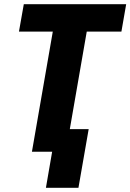

<svg xmlns="http://www.w3.org/2000/svg" viewBox="-20 -731 628 925"><path d="M420.9 -710.9 297.4 0H133.8L257.3 -710.9ZM587.9 -710.9 564.9 -578.6H71.3L94.7 -710.9ZM407.2 -108.9 357.9 173.8H201.2L250 -108.9Z"/></svg>

Font: Roboto Condensed Black
Style: Italic
Weight: 900
Italic angle: -12°
Designer: Christian Robertson
Foundry: Google
Version: Version 3.008; 2023